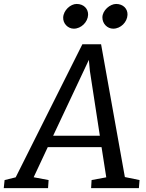

<svg xmlns="http://www.w3.org/2000/svg" viewBox="-83 -977 759 997"><path d="M-1.5 -56.2 -59.1 -42 -63.5 0H166.5L169.4 -42L91.8 -56.6L165 -212.9H444.3L468.8 -56.2L392.6 -42L390.1 0H638.2L641.6 -42L565.4 -57.6L441.9 -747.1H344.7ZM192.9 -272 378.4 -666 383.8 -608.4 435.5 -272ZM504.9 -828.1C543.9 -828.1 577.6 -862.3 579.1 -899.9C580.6 -930.7 557.1 -956.5 520 -956.5C488.8 -956.5 448.7 -923.8 448.7 -886.2C448.7 -854 474.1 -828.1 504.9 -828.1ZM300.3 -828.1C338.4 -828.1 373 -862.3 374.5 -899.9C375.5 -930.7 352.5 -956.5 314.9 -956.5C283.2 -956.5 246.6 -923.8 245.1 -886.2C243.7 -855 269.5 -828.1 300.3 -828.1Z"/></svg>

Font: Merriweather
Style: Italic
Weight: 400
Italic angle: -7.5°
Designer: Eben Sorkin
Foundry: Eben Sorkin
Version: Version 1.001